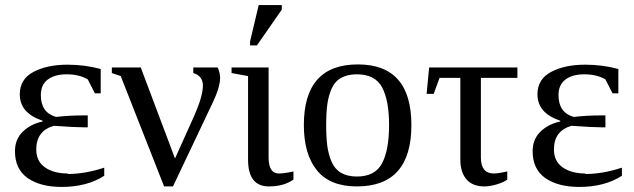

<svg xmlns="http://www.w3.org/2000/svg" viewBox="-20 -725 2500 757"><path d="M247 -41V-39Q315 -39 391 -64V-32Q323 12 223 12Q139 12 89 -23Q39 -58 39 -129Q39 -176 70 -206Q101 -236 148 -246V-249Q58 -279 58 -353Q58 -413 112 -441.5Q166 -470 246 -470Q314 -470 377 -453V-357H354L326 -412Q292 -432 243 -432Q196 -432 168.5 -411.5Q141 -391 141 -350Q141 -281 201 -264Q252 -270 311 -270H326V-223H311Q278 -223 192 -229Q123 -209 123 -136Q123 -89 157.5 -65Q192 -41 247 -41Z M780 -388V-387Q780 -426 742 -437V-459H838Q846 -444 848 -420Q848 -382 819 -321L662 10H627L456 -425L421 -437V-459H535L670 -100L746 -269Q780 -346 780 -388Z M1040 10Q958 10 958 -96V-425L893 -437V-459H1039V-104Q1039 -41 1080 -41Q1100 -41 1137 -49V-17Q1099 10 1040 10ZM966 -546V-562L1000 -705H1091V-687L993 -546Z M1391 -471Q1602 -471 1602 -232Q1602 10 1387 10Q1281 10 1229.5 -53.5Q1178 -117 1178 -232Q1178 -471 1391 -471ZM1514 -232Q1514 -329 1486.5 -380.5Q1459 -432 1387 -432Q1350 -432 1325 -418Q1300 -404 1287.5 -375.5Q1275 -347 1270.5 -313.5Q1266 -280 1266 -232Q1266 -183 1270.5 -149.5Q1275 -116 1287.5 -87Q1300 -58 1325 -43.5Q1350 -29 1387 -29Q1459 -29 1486.5 -81.5Q1514 -134 1514 -232Z M1890 10Q1843 10 1819 -18Q1795 -46 1795 -96V-418H1713L1690 -355H1662L1672 -459H2020V-418H1876V-104Q1876 -41 1927 -41Q1945 -41 1980 -49V-17Q1968 -7 1940 1.5Q1912 10 1890 10Z M2288 -41V-39Q2356 -39 2432 -64V-32Q2364 12 2264 12Q2180 12 2130 -23Q2080 -58 2080 -129Q2080 -176 2111 -206Q2142 -236 2189 -246V-249Q2099 -279 2099 -353Q2099 -413 2153 -441.5Q2207 -470 2287 -470Q2355 -470 2418 -453V-357H2395L2367 -412Q2333 -432 2284 -432Q2237 -432 2209.5 -411.5Q2182 -391 2182 -350Q2182 -281 2242 -264Q2293 -270 2352 -270H2367V-223H2352Q2319 -223 2233 -229Q2164 -209 2164 -136Q2164 -89 2198.5 -65Q2233 -41 2288 -41Z"/></svg>

Font: Libra Serif Modern
Style: Regular
Weight: 400
Designer: Stefan Peev, Context Ltd
Foundry: Stefan Peev, Context Ltd
Version: Version 1.000